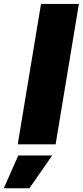

<svg xmlns="http://www.w3.org/2000/svg" viewBox="-88 -748 429 995"><path d="M320.8 -727.5 200.2 0H3.9L124.5 -727.5ZM-68.4 227.5 6.8 57.6H182.6L64.5 227.5Z"/></svg>

Font: Inter 16pt Black
Style: Italic
Weight: 900
Italic angle: -9.3988°
Version: Version 4.001;git-66647c0bb